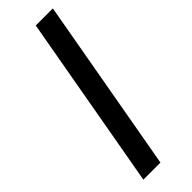

<svg xmlns="http://www.w3.org/2000/svg" viewBox="-239 -710 723 723"><g transform="rotate(-45 123.0 -348.5)"><path d="M150 -697H241L117 0H26Z"/></g></svg>

Font: SVN-Poppins
Style: Italic
Weight: 400
Italic angle: -10°
Designer: Ninad Kale (Devanagari), Jonny Pinhorn (Latin)
Foundry: Indian Type Foundry
Version: Version 3.002 2017; ttfautohint (v1.8.3)